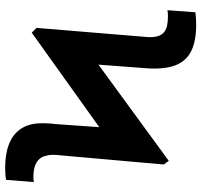

<svg xmlns="http://www.w3.org/2000/svg" viewBox="-38 -739 787 751"><g transform="rotate(90 355.5 -363.5)"><path d="M107.8 -94.1 89.1 -112.9 157.4 -300 609.2 -630.1 623.4 -610.4 537.3 -401.2ZM89.1 -112.9 124 -535.4Q125.1 -545.4 125.3 -554.1Q125.5 -562.8 124.8 -570.7Q121.7 -600.7 103.2 -613.8Q84.7 -627 44.7 -626.8Q34.9 -627 29.8 -626.4Q24.7 -625.8 19.9 -624.8L28.1 -734.4Q38.6 -735.8 53.6 -736.6Q68.7 -737.3 77.9 -737.3Q158.2 -737.3 198.9 -706.1Q239.6 -674.9 246.1 -609Q247.9 -595.1 248.2 -578.9Q248.4 -562.6 247.1 -544.9L222.7 -219.5ZM635.9 9.8Q582.4 9.8 544.7 -4.9Q507 -19.5 486.5 -47.9Q465.9 -76.2 462.7 -116.8Q461.6 -132.5 462.3 -150.7Q462.9 -168.8 465.4 -188.5L487.3 -499L623.4 -610.4L587.7 -208Q585.4 -189 585.6 -174.8Q585.8 -160.5 588.7 -152.1Q593.5 -127.1 614.1 -113.8Q634.8 -100.6 670.5 -100.6Q675.3 -100.6 681.4 -101Q687.5 -101.4 692.2 -102.1L683.4 6.2Q673.2 8.2 659.2 9Q645.1 9.8 635.9 9.8Z"/></g></svg>

Font: Inter Tight
Style: Regular
Weight: 400
Designer: Rasmus Andersson
Foundry: rsms
Version: Version 3.002